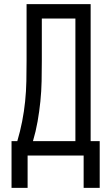

<svg xmlns="http://www.w3.org/2000/svg" viewBox="-20 -755 540 932"><path d="M36 157V-70H64Q78 -117 87.5 -165.5Q97 -214 102 -263Q107 -312 108 -361Q109 -410 109 -459V-735H420V-70H464V157H386V0H114V157ZM140 -70H346V-665H183V-459Q183 -410 182 -361Q181 -312 176 -263Q171 -214 162.5 -165.5Q154 -117 140 -70Z"/></svg>

Font: Iosevka
Style: Regular
Weight: 400
Monospace: yes
Designer: Belleve Invis
Foundry: Belleve Invis
Version: Version 33.2.3; ttfautohint (v1.8.4)